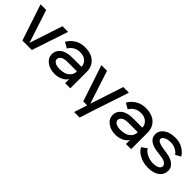

<svg xmlns="http://www.w3.org/2000/svg" viewBox="145 -1556 2745 2745"><g transform="rotate(45 1517.5 -183.5)"><path d="M30 -550H144L308 -48L473 -550H587L404 0H213Z M876 -87Q927 -87 970 -100.5Q1013 -114 1044.5 -150Q1076 -186 1076 -240H886Q815 -240 781.5 -216.5Q748 -193 748 -161Q748 -129 781.5 -108Q815 -87 876 -87ZM1076 -332Q1076 -385 1034 -426Q992 -467 914 -467Q856 -467 812 -440.5Q768 -414 743 -369L656 -418Q695 -486 761.5 -526.5Q828 -567 914 -567Q1040 -567 1110 -503.5Q1180 -440 1180 -331V-1H1076V-84Q1052 -41 995.5 -14Q939 13 876 13Q777 13 712 -36Q647 -85 647 -161Q647 -235 708.5 -283.5Q770 -332 886 -332Z M1260 -550H1374L1538 -48L1703 -550H1817L1634 0L1570 200H1458L1523 0H1443Z M2106 -87Q2157 -87 2200 -100.5Q2243 -114 2274.5 -150Q2306 -186 2306 -240H2116Q2045 -240 2011.5 -216.5Q1978 -193 1978 -161Q1978 -129 2011.5 -108Q2045 -87 2106 -87ZM2306 -332Q2306 -385 2264 -426Q2222 -467 2144 -467Q2086 -467 2042 -440.5Q1998 -414 1973 -369L1886 -418Q1925 -486 1991.5 -526.5Q2058 -567 2144 -567Q2270 -567 2340 -503.5Q2410 -440 2410 -331V-1H2306V-84Q2282 -41 2225.5 -14Q2169 13 2106 13Q2007 13 1942 -36Q1877 -85 1877 -161Q1877 -235 1938.5 -283.5Q2000 -332 2116 -332Z M2693 -241Q2603 -253 2552.5 -292Q2502 -331 2502 -393Q2502 -470 2568 -518Q2634 -566 2749 -566Q2833 -566 2900.5 -523.5Q2968 -481 2991 -432L2911 -388Q2899 -416 2849.5 -444Q2800 -472 2745 -472Q2678 -472 2640 -450Q2602 -428 2602 -401Q2602 -376 2635 -359Q2668 -342 2713 -335L2816 -319Q2903 -306 2954 -263Q3005 -220 3005 -164Q3005 -80 2941.5 -31Q2878 18 2771 18Q2672 18 2595.5 -22Q2519 -62 2490 -122L2570 -178Q2589 -138 2647.5 -108Q2706 -78 2773 -78Q2833 -78 2868.5 -97Q2904 -116 2904 -151Q2904 -177 2875.5 -198.5Q2847 -220 2799 -227Z"/></g></svg>

Font: Edgecutting Lite Medium
Style: Medium
Weight: 500
Designer: RandomMaerks (Nguyen Gia Bao)
Version: Version 1.0